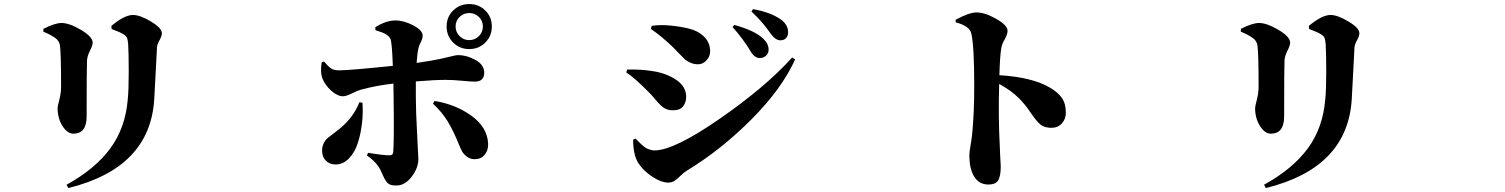

<svg xmlns="http://www.w3.org/2000/svg" viewBox="-20 -868 7540 962"><path d="M752.9 -372.1Q732.4 -26.4 322.3 74.2L313.5 57.6Q457 -21.5 532.7 -124.5Q608.4 -227.5 620.1 -370.1Q625 -416 625 -508.8Q625 -601.6 622.1 -648.4Q620.1 -669.9 616.2 -678.7Q612.3 -687.5 598.6 -696.3Q582 -707 539.1 -722.7L538.1 -738.3Q603.5 -793 646.5 -793Q681.6 -793 736.3 -760.3Q791 -727.5 791 -702.1Q791 -687.5 779.3 -666.5Q767.6 -645.5 766.6 -630.9Q764.6 -601.6 759.8 -501Q754.9 -400.4 752.9 -372.1ZM256.8 -677.7Q230.5 -696.3 197.3 -709V-723.6Q255.9 -752.9 288.1 -752.9Q327.1 -752.9 385.7 -718.3Q444.3 -683.6 444.3 -654.3Q444.3 -640.6 430.7 -613.8Q417 -586.9 416 -564.5Q414.1 -535.2 414.1 -285.2Q414.1 -198.2 347.7 -198.2Q317.4 -198.2 293 -236.8Q268.6 -275.4 268.6 -327.1Q268.6 -335 277.3 -368.2Q286.1 -401.4 286.1 -436.5Q286.1 -597.7 280.3 -640.6Q276.4 -664.1 256.8 -677.7Z M2379.4 -783.2Q2359.4 -802.7 2331.1 -802.7Q2302.7 -802.7 2282.7 -783.2Q2262.7 -763.7 2262.7 -735.4Q2262.7 -707 2282.7 -687Q2302.7 -667 2331.1 -667Q2359.4 -667 2379.4 -687Q2399.4 -707 2399.4 -735.4Q2399.4 -763.7 2379.4 -783.2ZM2411.6 -654.8Q2378.9 -622.1 2331.1 -622.1Q2283.2 -622.1 2250.5 -654.8Q2217.8 -687.5 2217.8 -735.4Q2217.8 -783.2 2250.5 -815.4Q2283.2 -847.7 2331.1 -847.7Q2378.9 -847.7 2411.6 -815.4Q2444.3 -783.2 2444.3 -735.4Q2444.3 -687.5 2411.6 -654.8ZM1780.3 -355.5 1795.9 -353.5Q1799.8 -304.7 1793.9 -252Q1788.1 -199.2 1772.9 -151.9Q1757.8 -104.5 1728.5 -74.2Q1699.2 -43.9 1661.1 -43.9Q1631.8 -43.9 1612.8 -63Q1593.8 -82 1593.8 -113.3Q1593.8 -132.8 1601.1 -147.9Q1608.4 -163.1 1614.3 -169.4Q1620.1 -175.8 1645.5 -194.8Q1670.9 -213.9 1682.6 -223.6Q1752.9 -282.2 1780.3 -355.5ZM1861.3 -716.8 1860.4 -731.4Q1914.1 -765.6 1960.9 -765.6Q2003.9 -765.6 2050.8 -740.7Q2097.7 -715.8 2097.7 -689.5Q2097.7 -674.8 2087.9 -655.8Q2078.1 -636.7 2076.2 -625Q2071.3 -604.5 2067.4 -552.7Q2142.6 -563.5 2189.5 -573.7Q2236.3 -584 2250.5 -587.9Q2264.6 -591.8 2275.4 -591.8Q2319.3 -591.8 2362.8 -567.4Q2406.2 -543 2406.2 -503.9Q2406.2 -459 2358.4 -459Q2339.8 -459 2294.4 -463.4Q2249 -467.8 2211.9 -467.8Q2157.2 -467.8 2063.5 -460V-382.8Q2063.5 -314.5 2069.8 -199.7Q2076.2 -85 2076.2 -71.3Q2076.2 -26.4 2042.5 17.6Q2008.8 61.5 1965.8 61.5Q1955.1 61.5 1947.3 60.5Q1939.5 59.6 1933.1 56.2Q1926.8 52.7 1923.3 50.3Q1919.9 47.9 1914.6 40Q1909.2 32.2 1907.2 28.3Q1905.3 24.4 1898.9 11.2Q1892.6 -2 1889.6 -8.8Q1872.1 -51.8 1818.4 -88.9L1824.2 -102.5Q1898.4 -89.8 1932.6 -89.8Q1949.2 -89.8 1950.2 -106.4Q1955.1 -157.2 1952.1 -382.8L1951.2 -449.2Q1865.2 -439.5 1789.1 -418.9Q1773.4 -415 1744.1 -400.4Q1714.8 -385.7 1698.2 -385.7Q1670.9 -385.7 1639.6 -413.6Q1608.4 -441.4 1594.7 -476.6Q1584 -505.9 1591.8 -555.7L1603.5 -559.6Q1626 -533.2 1640.1 -524.4Q1654.3 -515.6 1678.7 -515.6Q1731.4 -515.6 1948.2 -538.1Q1944.3 -658.2 1935.5 -674.8Q1930.7 -684.6 1918.5 -692.9Q1906.2 -701.2 1895.5 -705.1Q1884.8 -709 1861.3 -716.8ZM2149.4 -348.6 2157.2 -362.3Q2264.6 -344.7 2343.3 -287.1Q2421.9 -229.5 2425.8 -148.4Q2426.8 -114.3 2408.2 -92.3Q2389.6 -70.3 2358.4 -70.3Q2336.9 -70.3 2320.3 -82.5Q2303.7 -94.7 2295.9 -108.4Q2288.1 -122.1 2279.3 -144.5Q2251 -213.9 2223.1 -259.8Q2195.3 -305.7 2149.4 -348.6Z M3787.1 -577.1Q3760.7 -577.1 3741.2 -610.4Q3703.1 -673.8 3650.4 -732.4L3659.2 -743.2Q3763.7 -713.9 3803.7 -674.8Q3831.1 -648.4 3831.1 -619.1Q3831.1 -601.6 3818.4 -589.4Q3805.7 -577.1 3787.1 -577.1ZM3889.6 -666Q3864.3 -666 3837.9 -704.1Q3803.7 -754.9 3745.1 -810.5L3752.9 -822.3Q3841.8 -806.6 3893.6 -769.5Q3928.7 -743.2 3928.7 -707Q3928.7 -688.5 3918.5 -677.2Q3908.2 -666 3889.6 -666ZM3348.6 -634.8Q3290 -690.4 3241.2 -722.7L3245.1 -738.3Q3286.1 -745.1 3336.9 -740.2Q3387.7 -735.4 3432.6 -724.6Q3477.5 -713.9 3507.8 -684.1Q3538.1 -654.3 3538.1 -610.4Q3538.1 -585.9 3520 -565.9Q3502 -545.9 3477.5 -545.9Q3457 -545.9 3439.5 -553.7Q3421.9 -561.5 3412.6 -569.8Q3403.3 -578.1 3381.8 -600.6Q3360.4 -623 3348.6 -634.8ZM3258.8 -114.3Q3357.4 -114.3 3587.4 -273.9Q3817.4 -433.6 3949.2 -580.1L3963.9 -570.3Q3897.5 -422.9 3744.6 -269.5Q3591.8 -116.2 3420.9 -12.7Q3406.2 -3.9 3389.6 12.7Q3373 29.3 3359.4 38.1Q3345.7 46.9 3329.1 46.9Q3293 46.9 3248 17.1Q3203.1 -12.7 3177.7 -51.8Q3152.3 -92.8 3152.3 -168L3164.1 -173.8L3173.8 -164.1Q3183.6 -154.3 3187.5 -150.4Q3191.4 -146.5 3201.7 -137.7Q3211.9 -128.9 3219.7 -125Q3227.5 -121.1 3238.3 -117.7Q3249 -114.3 3258.8 -114.3ZM3230.5 -406.2Q3157.2 -480.5 3118.2 -504.9L3122.1 -519.5Q3193.4 -521.5 3255.9 -510.7Q3321.3 -500 3369.6 -466.8Q3418 -433.6 3418 -382.8Q3418 -355.5 3402.8 -335.4Q3387.7 -315.4 3351.6 -315.4Q3326.2 -315.4 3308.6 -326.2Q3291 -336.9 3266.1 -366.7Q3241.2 -396.5 3230.5 -406.2Z M4768.6 -755.9 4767.6 -768.6Q4835 -805.7 4873 -805.7Q4915 -805.7 4971.7 -773.4Q5028.3 -741.2 5028.3 -713.9Q5028.3 -696.3 5014.2 -671.4Q5000 -646.5 4997.1 -627.9Q4990.2 -591.8 4987.3 -491.2Q5150.4 -481.4 5239.3 -429.7Q5281.2 -405.3 5300.8 -377Q5320.3 -348.6 5320.3 -302.7Q5320.3 -271.5 5300.3 -249.5Q5280.3 -227.5 5248 -227.5Q5212.9 -227.5 5192.4 -244.6Q5171.9 -261.7 5143.1 -304.7Q5114.3 -347.7 5083 -377.9Q5045.9 -415 4986.3 -447.3Q4981.4 -284.2 4989.3 -136.7Q4990.2 -113.3 4991.2 -89.8Q4992.2 -66.4 4993.2 -52.7Q4994.1 -39.1 4994.1 -34.2Q4994.1 15.6 4981 36.1Q4967.8 56.6 4932.6 56.6Q4886.7 56.6 4861.8 18.1Q4836.9 -20.5 4836.9 -90.8Q4836.9 -106.4 4842.8 -139.6Q4848.6 -172.9 4850.6 -193.4Q4861.3 -296.9 4861.3 -439.5Q4861.3 -636.7 4846.7 -700.2Q4837.9 -738.3 4768.6 -755.9Z M6752.9 -372.1Q6732.4 -26.4 6322.3 74.2L6313.5 57.6Q6457 -21.5 6532.7 -124.5Q6608.4 -227.5 6620.1 -370.1Q6625 -416 6625 -508.8Q6625 -601.6 6622.1 -648.4Q6620.1 -669.9 6616.2 -678.7Q6612.3 -687.5 6598.6 -696.3Q6582 -707 6539.1 -722.7L6538.1 -738.3Q6603.5 -793 6646.5 -793Q6681.6 -793 6736.3 -760.3Q6791 -727.5 6791 -702.1Q6791 -687.5 6779.3 -666.5Q6767.6 -645.5 6766.6 -630.9Q6764.6 -601.6 6759.8 -501Q6754.9 -400.4 6752.9 -372.1ZM6256.8 -677.7Q6230.5 -696.3 6197.3 -709V-723.6Q6255.9 -752.9 6288.1 -752.9Q6327.1 -752.9 6385.7 -718.3Q6444.3 -683.6 6444.3 -654.3Q6444.3 -640.6 6430.7 -613.8Q6417 -586.9 6416 -564.5Q6414.1 -535.2 6414.1 -285.2Q6414.1 -198.2 6347.7 -198.2Q6317.4 -198.2 6293 -236.8Q6268.6 -275.4 6268.6 -327.1Q6268.6 -335 6277.3 -368.2Q6286.1 -401.4 6286.1 -436.5Q6286.1 -597.7 6280.3 -640.6Q6276.4 -664.1 6256.8 -677.7Z"/></svg>

Font: Bpmf Zihi Serif Heavy
Style: Heavy
Weight: 900
Foundry: But Ko
Version: Version 1.320